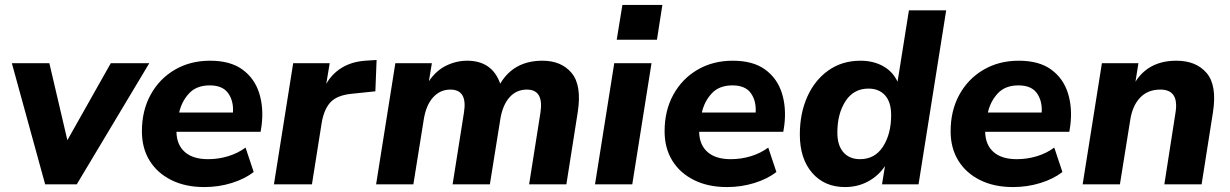

<svg xmlns="http://www.w3.org/2000/svg" viewBox="-20 -747 4983 778"><path d="M163 0 28 -491H180L253 -179L429 -491H585L291 0Z M808 11Q731 11 674 -17.5Q617 -46 586 -96.5Q555 -147 555 -215Q555 -299 590.5 -363.5Q626 -428 688.5 -464.5Q751 -501 831 -501Q913 -501 962 -465.5Q1011 -430 1030 -370.5Q1049 -311 1040 -239L1036 -213H695Q696 -160 729 -131Q762 -102 823 -102Q865 -102 904.5 -114Q944 -126 975 -149L1008 -50Q972 -22 919 -5.5Q866 11 808 11ZM830 -401Q776 -401 746 -368.5Q716 -336 706 -291H924Q927 -338 904.5 -369.5Q882 -401 830 -401Z M1090 0 1168 -491H1316L1302 -407Q1325 -448 1365 -472.5Q1405 -497 1460 -501L1506 -504L1501 -377L1405 -367Q1345 -361 1318.5 -332Q1292 -303 1283 -246L1244 0Z M1504 0 1582 -491H1730L1718 -418Q1747 -461 1788 -481Q1829 -501 1873 -501Q1974 -501 2007 -408Q2062 -501 2178 -501Q2255 -501 2296.5 -451Q2338 -401 2321 -292L2275 0H2124L2170 -291Q2184 -384 2115 -384Q2072 -384 2044 -352Q2016 -320 2007 -262L1965 0H1814L1860 -291Q1875 -384 1805 -384Q1763 -384 1734.5 -352Q1706 -320 1697 -262L1655 0Z M2479 -586 2502 -727H2664L2642 -586ZM2391 0 2469 -491H2620L2542 0Z M2926 11Q2849 11 2792 -17.5Q2735 -46 2704 -96.5Q2673 -147 2673 -215Q2673 -299 2708.5 -363.5Q2744 -428 2806.5 -464.5Q2869 -501 2949 -501Q3031 -501 3080 -465.5Q3129 -430 3148 -370.5Q3167 -311 3158 -239L3154 -213H2813Q2814 -160 2847 -131Q2880 -102 2941 -102Q2983 -102 3022.5 -114Q3062 -126 3093 -149L3126 -50Q3090 -22 3037 -5.5Q2984 11 2926 11ZM2948 -401Q2894 -401 2864 -368.5Q2834 -336 2824 -291H3042Q3045 -338 3022.5 -369.5Q3000 -401 2948 -401Z M3404 11Q3321 11 3271 -46.5Q3221 -104 3221 -202Q3221 -287 3251 -354.5Q3281 -422 3336.5 -461.5Q3392 -501 3467 -501Q3518 -501 3557.5 -479.5Q3597 -458 3617 -416L3663 -705H3814L3702 0H3554L3566 -74Q3539 -34 3497 -11.5Q3455 11 3404 11ZM3465 -102Q3525 -102 3558 -153Q3591 -204 3591 -281Q3591 -333 3566.5 -360.5Q3542 -388 3499 -388Q3439 -388 3406 -337Q3373 -286 3373 -210Q3373 -158 3397.5 -130Q3422 -102 3465 -102Z M4085 11Q4008 11 3951 -17.5Q3894 -46 3863 -96.5Q3832 -147 3832 -215Q3832 -299 3867.5 -363.5Q3903 -428 3965.5 -464.5Q4028 -501 4108 -501Q4190 -501 4239 -465.5Q4288 -430 4307 -370.5Q4326 -311 4317 -239L4313 -213H3972Q3973 -160 4006 -131Q4039 -102 4100 -102Q4142 -102 4181.5 -114Q4221 -126 4252 -149L4285 -50Q4249 -22 4196 -5.5Q4143 11 4085 11ZM4107 -401Q4053 -401 4023 -368.5Q3993 -336 3983 -291H4201Q4204 -338 4181.5 -369.5Q4159 -401 4107 -401Z M4367 0 4445 -491H4593L4581 -416Q4635 -501 4747 -501Q4827 -501 4869.5 -451Q4912 -401 4895 -292L4849 0H4698L4743 -289Q4759 -384 4682 -384Q4631 -384 4600 -351.5Q4569 -319 4560 -262L4518 0Z"/></svg>

Font: Nunito Sans ExtraBold
Style: Italic
Weight: 800
Italic angle: -9°
Designer: Vernon Adams
Foundry: Vernon Adams
Version: Version 3.006; ttfautohint (v1.8.3)